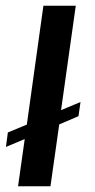

<svg xmlns="http://www.w3.org/2000/svg" viewBox="-20 -652 331 672"><path d="M43.2 0 66.5 -165.3 0.8 -137.7 7.5 -188.4 73.9 -215.9 131.9 -631.9H245.2L193.7 -266.5L261.8 -295L254.7 -245.4L187.3 -216.5L156.6 0Z"/></svg>

Font: Alumni Sans SC Thin
Style: Italic
Weight: 100
Italic angle: -8°
Designer: Robert E. Leuschke
Foundry: Robert E. Leuschke
Version: Version 1.016